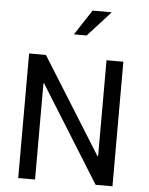

<svg xmlns="http://www.w3.org/2000/svg" viewBox="-59 -934 760 982"><g transform="rotate(5 321.0 -443.0)"><path d="M555.7 -639.6V0H469.2L161.1 -494.6L158.2 -494.1V0H71.8V-639.6H158.2L466.3 -146L469.2 -147V-639.6ZM291.5 -756.8 376 -886.2H474.6L356.9 -756.8Z"/></g></svg>

Font: Yantramanav
Style: Regular
Weight: 400
Version: Version 1.001;PS 1.0;hotconv 1.0.72;makeotf.lib2.5.5900; ttf